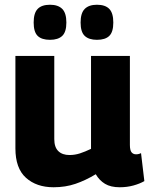

<svg xmlns="http://www.w3.org/2000/svg" viewBox="-20 -780 631 810"><path d="M206 10Q134 10 89.5 -30Q45 -70 45 -154V-544H209V-193Q209 -159 226 -142.5Q243 -126 273 -126Q296 -126 317.5 -133Q339 -140 364 -152V-544H528V-169Q528 -146 535 -137.5Q542 -129 554 -129Q565 -129 575 -134L589 -16Q570 -5 543 2.5Q516 10 485 10Q447 10 423 -4.5Q399 -19 384 -45Q341 -19 298.5 -4.5Q256 10 206 10ZM389 -612Q355 -612 337.5 -628.5Q320 -645 320 -685Q320 -725 337.5 -742.5Q355 -760 389 -760Q424 -760 441 -742.5Q458 -725 458 -685Q458 -645 441 -628.5Q424 -612 389 -612ZM191 -612Q156 -612 139 -628.5Q122 -645 122 -685Q122 -725 139 -742.5Q156 -760 191 -760Q225 -760 242.5 -742.5Q260 -725 260 -685Q260 -645 242.5 -628.5Q225 -612 191 -612Z"/></svg>

Font: Georama
Style: Bold
Weight: 700
Designer: Jean-Baptiste Levee
Foundry: Production Type
Version: Version 1.000